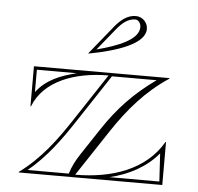

<svg xmlns="http://www.w3.org/2000/svg" viewBox="-47 -669 740 717"><g transform="rotate(5 322.5 -310.0)"><path d="M270 -465C379.9 -485.5 479 -520.5 479 -575C479 -599.8 458.8 -620 434 -620C402.1 -620 376.8 -599 354.7 -571.7L269 -466ZM298.1 -482.9 364 -564.1C383.5 -588.1 405.2 -607 433 -607C444.6 -607 454 -594.9 454 -580C454 -533.6 379.2 -504 298.1 -482.9ZM232.6 -388C171.5 -373.1 119 -351.9 83 -304.2V-388ZM71 -250H73C110.6 -347.5 225.3 -389.9 351.4 -390L240 -221C183 -134 129 -61 49 -2V0H587V-161H585C522.4 -53.1 397.8 -10.1 259.6 -10L372 -180C431.1 -269.3 493 -341 579 -398V-400H71ZM387.9 -12C460 -29.2 523.7 -62.9 568.8 -117L575 -12ZM364.5 -388H531.9C451.4 -330.8 392.5 -269.1 338 -186.6L274 -90C257 -64.4 244.5 -41.2 235.5 -12H81.3C150.7 -69.7 198.8 -136.3 250 -214.4Z"/></g></svg>

Font: Sortefax
Style: Medium
Weight: 500
Designer: gluk
Foundry: gluk
Version: Version 0.261